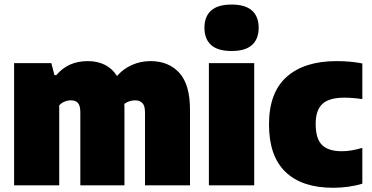

<svg xmlns="http://www.w3.org/2000/svg" viewBox="-20 -834 1674 864"><path d="M835 -340V0H632.5V-328.5Q632.5 -358 620.8 -370.2Q609 -382.5 588 -382.5Q574.5 -382.5 562 -378.2Q549.5 -374 539.5 -366.5Q540 -361 540 -349.5V0H341.5V-328.5Q341.5 -358 331 -370.2Q320.5 -382.5 299.5 -382.5Q284 -382.5 269.5 -376.2Q255 -370 246.5 -359.5V0H43.5V-550H211L225 -496H233.5Q260 -527.5 295.2 -543.2Q330.5 -559 376 -559Q418 -559 451.5 -542.5Q485 -526 506.5 -492Q535.5 -525 574.5 -542Q613.5 -559 657 -559Q739 -559 787 -506.2Q835 -453.5 835 -340Z M920 0V-550H1124V0ZM900 -709Q900 -759.5 930 -786.5Q960 -813.5 1022 -813.5Q1084 -813.5 1114 -786.5Q1144 -759.5 1144 -709Q1144 -658.5 1114 -631.5Q1084 -604.5 1022 -604.5Q960 -604.5 930 -631.5Q900 -658.5 900 -709Z M1190.5 -274Q1190.5 -417.5 1270 -488.2Q1349.5 -559 1495 -559Q1557 -559 1610.5 -548.5V-388Q1566.5 -394.5 1529.5 -394.5Q1461.5 -394.5 1431 -366.5Q1400.5 -338.5 1400.5 -276Q1400.5 -210 1429 -181.8Q1457.5 -153.5 1518 -153.5Q1539 -153.5 1560.5 -157Q1582 -160.5 1610.5 -168.5V-7.5Q1582 1.5 1547.8 6.2Q1513.5 11 1479 11Q1338.5 11 1264.5 -60.5Q1190.5 -132 1190.5 -274Z"/></svg>

Font: Encode Sans SemiCondensed Black
Style: Regular
Weight: 900
Width: 4
Designer: Multiple Designers
Foundry: Impallari Type
Version: Version 2.000